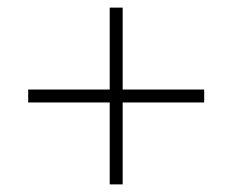

<svg xmlns="http://www.w3.org/2000/svg" viewBox="-20 -605 610 504"><path d="M302 -370H516V-336H302V-121H268V-336H54V-370H268V-585H302Z"/></svg>

Font: Noto Sans Gujarati ExtraLight
Style: Regular
Weight: 200
Designer: Jelle Bosma - Monotype Design Team, Universal Thirst
Foundry: Monotype Imaging Inc.
Version: Version 2.106; ttfautohint (v1.8.4.7-5d5b)